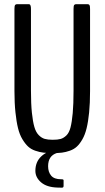

<svg xmlns="http://www.w3.org/2000/svg" viewBox="-20 -722 498 914"><path d="M274.9 171.4Q255.4 171.4 253.4 170.9Q202.6 169.4 175.5 146Q148.4 122.6 148.4 91.3Q148.4 48.8 176.3 22.5Q204.1 -3.9 252 -9.8L251 6.3Q209 19.5 209 69.3Q209 96.7 223.4 114Q237.8 131.3 270.5 131.3Q282.7 130.9 282.7 136.2V163.1Q282.7 171.4 274.9 171.4ZM231.4 6.8Q205.6 6.8 186.8 4.6Q168 2.4 147.7 -4.6Q127.4 -11.7 113.5 -24.7Q99.6 -37.6 86.4 -59.6Q73.2 -81.5 65.7 -112.3Q58.1 -143.1 53.5 -187.3Q48.8 -231.4 48.8 -288.1V-679.2Q48.8 -693.8 51.8 -698Q54.7 -702.1 61 -702.1H115.2Q119.1 -702.1 121.6 -700.9Q124 -699.7 125.7 -694.3Q127.4 -689 127.4 -679.2V-290.5Q127.4 -228 131.8 -185.5Q136.2 -143.1 143.6 -117.7Q150.9 -92.3 164.6 -78.6Q178.2 -64.9 193.1 -60.8Q208 -56.6 231 -56.6Q254.4 -56.6 268.6 -60.5Q282.7 -64.5 295.9 -77.1Q309.1 -89.8 315.7 -115.5Q322.3 -141.1 326.2 -183.6Q330.1 -226.1 330.1 -290.5V-679.2Q330.1 -693.8 333 -698Q335.9 -702.1 342.3 -702.1H397Q403.3 -702.1 406 -698Q408.7 -693.8 408.7 -679.2V-288.1Q408.7 -231 404.3 -186.8Q399.9 -142.6 392.3 -111.6Q384.8 -80.6 372.1 -58.6Q359.4 -36.6 345.9 -24.2Q332.5 -11.7 312.7 -4.6Q293 2.4 274.9 4.6Q256.8 6.8 231.4 6.8Z"/></svg>

Font: BenchNine
Style: Regular
Weight: 400
Designer: Vernon Adams
Foundry: Vernon Adams
Version: Version 1 ; ttfautohint (v0.92.18-e454-dirty) -l 8 -r 50 -G 